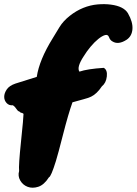

<svg xmlns="http://www.w3.org/2000/svg" viewBox="-33 -799 651 914"><path d="M345 -458Q383 -471 461 -476Q479 -466 475.5 -435Q472 -404 452 -388Q428 -352 401 -339Q386 -332 364.5 -326.5Q343 -321 312 -312Q292 -256 267.5 -160Q243 -64 233 -32Q210 42 200 45Q177 81 149.5 90Q122 99 99 90.5Q76 82 63.5 60.5Q51 39 58 15Q55 -10 67 -125Q79 -240 79 -257Q75 -261 69 -262Q63 -263 61 -267Q52 -270 47 -278Q38 -292 28 -298Q10 -296 -1.5 -308.5Q-13 -321 -13 -338Q-13 -355 -1 -373Q11 -391 40 -401L142 -433Q154 -514 218 -617Q233 -642 250.5 -670.5Q268 -699 299 -723.5Q330 -748 363.5 -761.5Q397 -775 431.5 -778Q466 -781 495 -777Q556 -769 576 -736Q600 -694 597.5 -660.5Q595 -627 570 -610Q530 -584 502 -602Q491 -608 486 -622Q481 -636 467 -632Q453 -628 435 -613.5Q417 -599 398.5 -577Q380 -555 366 -532Q331 -479 345 -458Z"/></svg>

Font: Knewave
Style: Regular
Weight: 400
Designer: Tyler Finck
Foundry: Tyler Finck
Version: Version 1.001